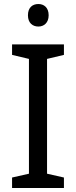

<svg xmlns="http://www.w3.org/2000/svg" viewBox="-20 -1001 379 955"><path d="M171 -981C142 -981 119 -964 119 -925C119 -887 142 -869 171 -869C198 -869 222 -887 222 -925C222 -964 198 -981 171 -981ZM298 -66V-118L214 -137V-708L298 -728V-780H40V-728L124 -708V-137L40 -118V-66Z"/></svg>

Font: Noto Sans Malayalam UI
Style: Regular
Weight: 400
Designer: Jelle Bosma - Monotype Design Team
Foundry: Monotype Imaging Inc.
Version: Version 2.104